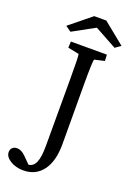

<svg xmlns="http://www.w3.org/2000/svg" viewBox="-251 -816 745 1078"><g transform="rotate(20 121.0 -277.0)"><path d="M316.4 -647.5 283.2 -624 151.4 -696.3 19.5 -624 -13.7 -647.5 115.2 -752H187.5ZM198.2 -522.5Q192.4 -512.2 192.4 -377.9L193.4 -15.6Q193.4 86.9 151.6 142.6Q109.9 198.2 36.1 198.2Q-9.3 198.2 -42.2 177.5Q-75.2 156.7 -75.2 128.9Q-75.2 112.8 -64.9 102.8Q-54.7 92.8 -37.1 92.8Q-11.7 92.8 13.7 118.2L53.7 158.2Q83 154.8 96.2 123Q109.4 91.3 109.4 26.4V-377.9Q109.4 -508.3 105.5 -522.5L39.1 -536.1L41 -573.2H255.9L257.8 -536.1Z"/></g></svg>

Font: Crimson Pro
Style: Regular
Weight: 400
Designer: Jacques Le Bailly
Foundry: Baron von Fonthausen
Version: Version 1.003